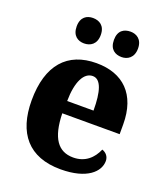

<svg xmlns="http://www.w3.org/2000/svg" viewBox="-140 -852 829 959"><g transform="rotate(20 274.5 -373.0)"><path d="M389 -621C419 -621 452 -639 452 -689C452 -739 419 -756 389 -756C354 -756 324 -739 324 -689C324 -639 354 -621 389 -621ZM189 -621C222 -621 254 -639 254 -689C254 -739 222 -756 189 -756C157 -756 126 -739 126 -689C126 -639 157 -621 189 -621ZM294 10C435 10 493 -50 493 -106C493 -130 478 -147 457 -154C436 -105 397 -67 333 -67C253 -67 210 -125 207 -256H512V-308C512 -467 425 -550 283 -550C129 -550 41 -453 41 -265C41 -91 124 10 294 10ZM349 -322H209C210 -426 241 -483 287 -483C331 -483 349 -423 349 -322Z"/></g></svg>

Font: Noto Serif Tamil SemiCondensed ExtraBold
Style: Italic
Weight: 800
Width: 4
Italic angle: -12°
Designer: Indian Type Foundry, Tom Grace, and the Monotype Design Team
Foundry: Monotype Imaging Inc.
Version: Version 2.003